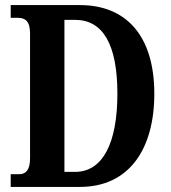

<svg xmlns="http://www.w3.org/2000/svg" viewBox="-20 -734 670 754"><path d="M22 0H294C486 0 586 -147 586 -366C586 -593 476 -714 294 -714H22V-664H50C79 -664 98 -651 98 -603V-113C98 -67 82 -50 56 -50H22ZM275 -59H233V-656H275C384 -656 441 -560 441 -366C441 -173 384 -59 275 -59Z"/></svg>

Font: Noto Serif Devanagari ExtraCondensed
Style: Bold
Weight: 700
Width: 2
Designer: Universal Thirst, Indian Type Foundry and the Monotype Design Team
Foundry: Monotype Imaging Inc.
Version: Version 2.004